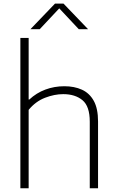

<svg xmlns="http://www.w3.org/2000/svg" viewBox="-20 -1012 628 1032"><path d="M89.5 0V-808H134V-477H137.5Q175.5 -512.5 223.8 -530.5Q272 -548.5 326 -548.5Q379.5 -548.5 420.2 -530Q461 -511.5 484 -470Q507 -428.5 507 -359V0H462.5V-358Q462.5 -441 423.2 -473.5Q384 -506 320 -506Q272.5 -506 222 -486.5Q171.5 -467 134 -421.5V0ZM143.5 -855 275.5 -992.5H321.5L453.5 -855H403.5L298.5 -967L193.5 -855Z"/></svg>

Font: Encode Sans Semi Expanded ExtraLight
Style: Regular
Weight: 200
Width: 6
Designer: Multiple Designers
Foundry: Impallari Type
Version: Version 3.000; ttfautohint (v1.8.3) -l 8 -r 50 -G 200 -x 14 